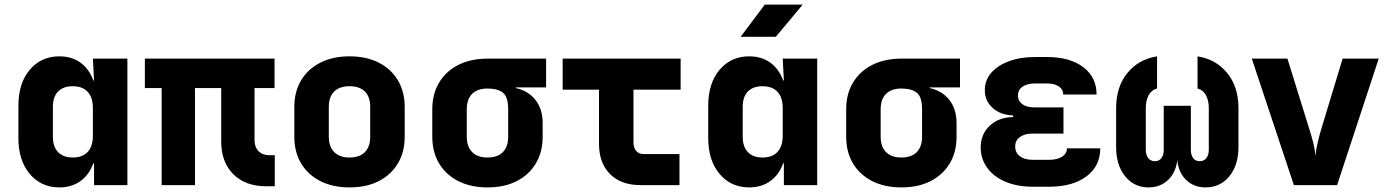

<svg xmlns="http://www.w3.org/2000/svg" viewBox="-20 -805 6040 835"><path d="M238 10Q159 10 109.5 -48.5Q60 -107 60 -205V-345Q60 -443 109.5 -501.5Q159 -560 238 -560Q292 -560 330 -532.5Q368 -505 386 -455H389L384 -550H534V0H389V-95H386Q368 -45 330 -17.5Q292 10 238 10ZM296 -120Q339 -120 361.5 -144.5Q384 -169 384 -215V-335Q384 -381 361.5 -405.5Q339 -430 296 -430Q255 -430 232.5 -407Q210 -384 210 -340V-210Q210 -167 232.5 -143.5Q255 -120 296 -120Z M1137 5Q1047 5 994.5 -47.5Q942 -100 942 -190V-422H828V0H683V-422H610V-550H1174V-422H1087V-195Q1087 -165 1104.5 -147.5Q1122 -130 1151 -130H1175V5Z M1500 10Q1427 10 1373 -17.5Q1319 -45 1289.5 -94.5Q1260 -144 1260 -210V-340Q1260 -406 1289.5 -455.5Q1319 -505 1373 -532.5Q1427 -560 1500 -560Q1574 -560 1627.5 -532.5Q1681 -505 1710.5 -455.5Q1740 -406 1740 -340V-210Q1740 -144 1710.5 -94.5Q1681 -45 1627.5 -17.5Q1574 10 1500 10ZM1500 -120Q1544 -120 1567 -143.5Q1590 -167 1590 -210V-340Q1590 -384 1567 -407Q1544 -430 1500 -430Q1457 -430 1433.5 -407Q1410 -384 1410 -340V-210Q1410 -167 1433.5 -143.5Q1457 -120 1500 -120Z M2100 10Q2027 10 1973 -17.5Q1919 -45 1889.5 -94.5Q1860 -144 1860 -210V-330Q1860 -396 1889.5 -445.5Q1919 -495 1973 -522.5Q2027 -550 2100 -550H2355V-425H2223V-422Q2278 -410 2309 -370Q2340 -330 2340 -270V-210Q2340 -144 2310.5 -94.5Q2281 -45 2227.5 -17.5Q2174 10 2100 10ZM2100 -120Q2144 -120 2167 -143.5Q2190 -167 2190 -210V-330Q2190 -384 2167 -402Q2144 -420 2100 -420Q2057 -420 2033.5 -397Q2010 -374 2010 -330V-210Q2010 -167 2033.5 -143.5Q2057 -120 2100 -120Z M2765 0Q2681 0 2633 -48Q2585 -96 2585 -180V-415H2427V-550H2940V-415H2735V-185Q2735 -163 2746.5 -149Q2758 -135 2780 -135H2935V0Z M3201 -645 3306 -785H3471L3354 -645ZM3238 10Q3159 10 3109.5 -48.5Q3060 -107 3060 -205V-345Q3060 -443 3109.5 -501.5Q3159 -560 3238 -560Q3292 -560 3330 -532.5Q3368 -505 3386 -455H3389L3384 -550H3534V0H3389V-95H3386Q3368 -45 3330 -17.5Q3292 10 3238 10ZM3296 -120Q3339 -120 3361.5 -144.5Q3384 -169 3384 -215V-335Q3384 -381 3361.5 -405.5Q3339 -430 3296 -430Q3255 -430 3232.5 -407Q3210 -384 3210 -340V-210Q3210 -167 3232.5 -143.5Q3255 -120 3296 -120Z M3900 10Q3827 10 3773 -17.5Q3719 -45 3689.5 -94.5Q3660 -144 3660 -210V-330Q3660 -396 3689.5 -445.5Q3719 -495 3773 -522.5Q3827 -550 3900 -550H4155V-425H4023V-422Q4078 -410 4109 -370Q4140 -330 4140 -270V-210Q4140 -144 4110.5 -94.5Q4081 -45 4027.5 -17.5Q3974 10 3900 10ZM3900 -120Q3944 -120 3967 -143.5Q3990 -167 3990 -210V-330Q3990 -384 3967 -402Q3944 -420 3900 -420Q3857 -420 3833.5 -397Q3810 -374 3810 -330V-210Q3810 -167 3833.5 -143.5Q3857 -120 3900 -120Z M4543 7H4471Q4404 7 4353 -14.5Q4302 -36 4273.5 -75Q4245 -114 4245 -164Q4245 -221 4284 -258Q4323 -295 4386 -296V-303Q4331 -305 4297 -335.5Q4263 -366 4263 -413Q4263 -456 4290.5 -488Q4318 -520 4367.5 -538.5Q4417 -557 4481 -557H4533Q4633 -557 4691 -513Q4749 -469 4749 -394H4604Q4604 -416 4585 -429Q4566 -442 4533 -442H4481Q4447 -442 4427 -428Q4407 -414 4407 -389Q4407 -366 4426 -352Q4445 -338 4477 -338H4605V-224H4471Q4436 -224 4415.5 -209Q4395 -194 4395 -168Q4395 -141 4415.5 -125.5Q4436 -110 4471 -110H4543Q4578 -110 4599 -123.5Q4620 -137 4620 -160H4765Q4765 -83 4705 -38Q4645 7 4543 7Z M4975 10Q4912 10 4873 -38.5Q4834 -87 4834 -165V-335Q4834 -427 4882.5 -487Q4931 -547 5012 -560V-420Q4988 -414 4975.5 -391Q4963 -368 4963 -335V-154Q4963 -131 4973.5 -117.5Q4984 -104 5003 -104Q5021 -104 5031 -117.5Q5041 -131 5041 -154V-345H5159V-154Q5159 -131 5169 -117.5Q5179 -104 5197 -104Q5216 -104 5226.5 -117.5Q5237 -131 5237 -154V-335Q5237 -368 5224.5 -391Q5212 -414 5188 -420V-560Q5269 -547 5317.5 -487Q5366 -427 5366 -335V-165Q5366 -87 5326.5 -38.5Q5287 10 5223 10Q5172 10 5138.5 -22.5Q5105 -55 5100 -109Q5094 -55 5060 -22.5Q5026 10 4975 10Z M5607 0 5424 -550H5579L5675 -241Q5684 -213 5691.5 -183Q5699 -153 5701 -127Q5703 -153 5710 -183Q5717 -213 5725 -240L5819 -550H5976L5795 0Z"/></svg>

Font: JetBrains Mono NL ExtraBold
Style: Regular
Weight: 800
Designer: Philipp Nurullin, Konstantin Bulenkov
Foundry: JetBrains
Version: Version 2.304; ttfautohint (v1.8.4.7-5d5b)